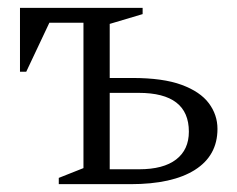

<svg xmlns="http://www.w3.org/2000/svg" viewBox="-20 -470 605 490"><path d="M318 -271Q396 -271 443.5 -253.5Q491 -236 513 -206.5Q535 -177 535 -141Q535 -73 477.5 -36.5Q420 0 313 0H130V-16L193 -41V-412H106L47 -287H31V-450H344V-434L260 -409V-271ZM334 -233H260V-38H335Q397 -38 429.5 -63Q462 -88 462 -134Q462 -233 334 -233Z"/></svg>

Font: Spectral Light
Style: Regular
Weight: 300
Designer: Jean-Baptiste Levee
Foundry: Production Type
Version: Version 2.001